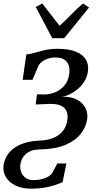

<svg xmlns="http://www.w3.org/2000/svg" viewBox="-45 -856 596 1131"><path d="M140 255.5Q84.5 255.5 45.8 236.5Q7 217.5 -11 186Q-29 154.5 -24 116.5Q-20 90 -6.2 65Q7.5 40 33.2 20Q59 0 97 -12.8Q135 -25.5 187 -27.5Q233 -29 268 -43Q303 -57 324.5 -83.5Q346 -110 351.5 -148Q356 -177.5 347.5 -199.5Q339 -221.5 315.2 -233Q291.5 -244.5 249 -244L165 -240.5L173 -300.5L213.5 -299.5Q242.5 -299 274.8 -310.5Q307 -322 332 -349.2Q357 -376.5 363 -422Q366.5 -447 360.5 -468.8Q354.5 -490.5 335.2 -504Q316 -517.5 280 -517.5Q251 -517.5 224.2 -505.5Q197.5 -493.5 183.5 -473L146.5 -386H88.5L110 -535.5Q134 -537.5 161 -545.5Q188 -553.5 220.8 -561Q253.5 -568.5 294 -568.5Q362 -568.5 403.5 -551Q445 -533.5 461.8 -503.5Q478.5 -473.5 473 -436Q468.5 -402.5 451.2 -375.5Q434 -348.5 410.5 -329.5Q387 -310.5 362.8 -299.2Q338.5 -288 319 -286Q375 -287.5 409.5 -268.5Q444 -249.5 458.8 -218.8Q473.5 -188 468.5 -154Q462 -108 430.8 -67.8Q399.5 -27.5 339.2 -2.2Q279 23 185 24.5Q159.5 25 140 32Q120.5 39 106.8 51.5Q93 64 85.2 79.5Q77.5 95 75 112.5Q71.5 136 79.5 157.2Q87.5 178.5 106 191.8Q124.5 205 152 205Q186.5 205 215.5 195Q244.5 185 260.5 167L292.5 107H346L323.5 217.5Q304.5 225.5 277.2 234.5Q250 243.5 216 249.5Q182 255.5 140 255.5ZM165.5 -815 204 -835.5Q229 -803 254.5 -770.2Q280 -737.5 306 -704.5Q343 -737.5 374.2 -770.2Q405.5 -803 443.5 -835.5L479.5 -811.5L333 -631H263Z"/></svg>

Font: Merriweather 20pt
Style: Italic
Weight: 400
Italic angle: -7.8°
Version: Version 2.101